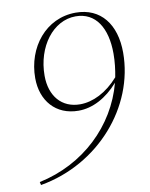

<svg xmlns="http://www.w3.org/2000/svg" viewBox="-79 -722 621 795"><g transform="rotate(-10 232.0 -325.0)"><path d="M122 -429C122 -551 196 -649 291 -649C375 -649 419 -578 419 -470C419 -436 415 -403 409 -372C359 -315 300 -287 247 -287C170 -287 122 -343 122 -429ZM26 1 29 14C277 -29 459 -239 459 -467C459 -586 399 -664 294 -664C168 -664 82 -555 82 -426C82 -331 140 -262 236 -262C295 -262 354 -293 404 -350C358 -176 215 -39 26 1Z"/></g></svg>

Font: Source Serif 4 Display Light
Style: Italic
Weight: 300
Italic angle: -12°
Designer: Frank Grießhammer
Foundry: Adobe Systems Incorporated
Version: Version 4.004;hotconv 1.0.117;makeotfexe 2.5.65602